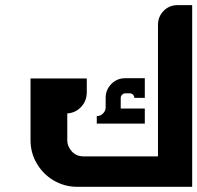

<svg xmlns="http://www.w3.org/2000/svg" viewBox="-20 -720 761 740"><path d="M462.4 -418.5C441.4 -418.5 423.8 -411.1 409.2 -396.5C394.5 -381.3 387.2 -363.8 387.2 -342.8V-306.6C387.2 -297.4 383.8 -289.1 377 -282.7C370.6 -275.9 362.8 -272.5 353 -272.5V-243.7H538.1V-301.8H445.3V-342.8C445.3 -347.2 447.3 -351.6 450.7 -355C454.1 -358.4 458.5 -360.4 462.9 -360.4H480.5C484.9 -360.4 489.3 -358.4 492.7 -355C496.1 -351.6 497.6 -347.7 497.6 -342.8H538.1V-418.5ZM720.7 0V-700.2H664.1C643.1 -700.2 625 -692.9 610.8 -678.2C596.2 -663.6 588.9 -645.5 588.9 -624V-117.2H301.8C284.7 -117.2 270 -123 257.8 -135.3C245.6 -148.4 239.3 -163.1 239.3 -179.7V-282.7C259.8 -284.2 276.9 -292 290.5 -305.7C306.6 -321.8 314.5 -341.3 314.5 -365.2V-417.5H97.7V-179.7C97.7 -146.5 106 -116.2 122.1 -89.4C138.2 -62 159.7 -40.5 187 -24.4C214.8 -8.3 245.1 0 277.3 0Z"/></svg>

Font: Ya Modern Pro
Style: Bold
Weight: 700
Designer: Yahyaalaswadi
Foundry: Yahyaalaswadi
Version: Version 1.000;September 23, 2024;FontCreator 15.0.0.2974 64-